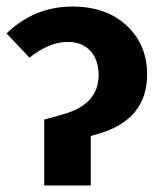

<svg xmlns="http://www.w3.org/2000/svg" viewBox="-22 -566 500 586"><path d="M113 0V-201L170 -217Q279 -247 279 -337Q279 -383 254 -410.5Q229 -438 185 -438Q128 -438 68 -390L-2 -464Q83 -546 199 -546Q302 -546 364.5 -488Q427 -430 427 -339Q427 -203 283 -159L255 -151V0Z"/></svg>

Font: FiraGO SemiBold
Style: Regular
Weight: 600
Designer: bBox Type
Foundry: bBox Type GmbH
Version: Version 1.001;PS 001.001;hotconv 1.0.88;makeotf.lib2.5.64775